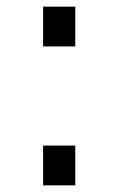

<svg xmlns="http://www.w3.org/2000/svg" viewBox="-20 -559 357 579"><path d="M110 -419H207V-539H110ZM110 0H207V-120H110Z"/></svg>

Font: Plus Jakarta Sans Medium
Style: Regular
Weight: 500
Designer: Gumpita Rahayu
Foundry: Tokotype
Version: Version 2.004; ttfautohint (v1.8.3)